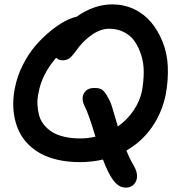

<svg xmlns="http://www.w3.org/2000/svg" viewBox="-20 -729 801 875"><path d="M344.2 9.8Q290.5 9.8 245.4 -0.2Q200.2 -10.3 167.2 -28.1Q134.3 -45.9 109.4 -70.8Q84.5 -95.7 69.6 -125Q54.7 -154.3 47.4 -188Q40 -221.7 40.3 -256.8Q40.5 -292 47.9 -328.1Q58.6 -382.8 84.2 -433.3Q109.9 -483.9 141.4 -520.5Q172.9 -557.1 208.3 -586.2Q243.7 -615.2 274.4 -631.6Q305.2 -647.9 329.1 -652.8Q408.2 -709 492.2 -709Q544.9 -709 590.6 -687.5Q636.2 -666 668 -628.4Q699.7 -590.8 720.7 -539.3Q741.7 -487.8 744.6 -427.5Q747.6 -367.2 735.8 -300.8Q719.2 -217.3 673.3 -150.6Q627.4 -84 556.2 -43Q572.3 -2 591.8 29.8Q605.5 55.2 604.5 76.4Q603.5 97.7 589.6 111.8Q575.7 126 554.2 126Q536.6 126 522.7 117.7Q508.8 109.4 492.2 86.9Q471.7 57.6 449.2 -2Q399.4 9.8 344.2 9.8ZM155.8 -307.1Q149.4 -279.8 150.6 -253.7Q151.9 -227.5 158 -204.3Q164.1 -181.2 179.4 -161.6Q194.8 -142.1 216.8 -127.9Q238.8 -113.8 272 -106Q305.2 -98.1 346.2 -98.1Q379.9 -98.1 415 -106Q382.8 -213.4 366.2 -244.1Q349.1 -277.8 362.1 -303Q375 -328.1 410.2 -328.1Q424.8 -328.1 434.8 -325.2Q444.8 -322.3 452.9 -313.2Q460.9 -304.2 465.8 -296.1Q470.7 -288.1 480 -270Q484.4 -261.2 489.3 -246.1Q494.1 -231 503.4 -199.2Q512.7 -167.5 517.1 -152.8Q560.1 -183.1 588.9 -225.8Q617.7 -268.6 627 -314.9Q634.8 -358.4 635 -399.4Q635.3 -440.4 624 -476.6Q612.8 -512.7 594.2 -539.8Q575.7 -566.9 545.4 -582.5Q515.1 -598.1 477.1 -598.1Q439.5 -598.1 398.9 -570.6Q358.4 -543 323.2 -493.2Q307.1 -470.7 294.7 -462.4Q282.2 -454.1 265.1 -454.1Q247.6 -454.1 235.8 -465.8Q170.4 -389.2 155.8 -307.1Z"/></svg>

Font: Shantell Sans Irregular
Style: Italic
Weight: 500
Italic angle: -11.31°
Designer: Stephen Nixon, Anya Danilova, Shantell Martin
Foundry: Arrow Type
Version: Version 1.006;[9816181b4]